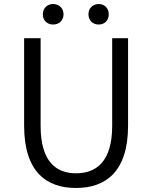

<svg xmlns="http://www.w3.org/2000/svg" viewBox="-20 -922 756 955"><path d="M358 13C502 13 617 -64 617 -297V-732H538V-296C538 -116 457 -60 358 -60C261 -60 182 -116 182 -296V-732H100V-297C100 -64 214 13 358 13ZM244 -800C274 -800 296 -820 296 -851C296 -881 274 -902 244 -902C215 -902 193 -881 193 -851C193 -820 215 -800 244 -800ZM471 -800C500 -800 521 -820 521 -851C521 -881 500 -902 471 -902C441 -902 420 -881 420 -851C420 -820 441 -800 471 -800Z"/></svg>

Font: Noto Sans HK DemiLight
Style: Regular
Weight: 350
Designer: Ryoko NISHIZUKA 西塚涼子 (kana, bopomofo & ideographs); Paul D. Hunt (Latin, Greek & Cyrillic); Sandoll Communications 산돌커뮤니
Foundry: Adobe
Version: Version 2.004;hotconv 1.0.118;makeotfexe 2.5.65603